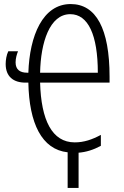

<svg xmlns="http://www.w3.org/2000/svg" viewBox="-20 -745 611 948"><path d="M329 -725C191 -725 126 -569 120 -386H114C79 -386 57 -401 57 -437C57 -457 63 -477 69 -492H21C12 -474 8 -448 8 -429C8 -367 46 -337 106 -337H120C124 -136 186 -7 314 7V183H368V9C405 6 441 -5 478 -25V-79C435 -56 395 -42 349 -42C237 -42 183 -152 178 -337H521V-366C521 -604 454 -725 329 -725ZM327 -675C415 -675 463 -573 463 -386H178C181 -535 225 -675 327 -675Z"/></svg>

Font: Noto Sans Display Condensed Light
Style: Regular
Weight: 300
Width: 3
Designer: Monotype Design Team
Foundry: Monotype Imaging Inc.
Version: Version 1.900